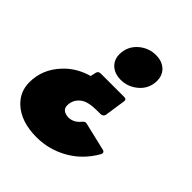

<svg xmlns="http://www.w3.org/2000/svg" viewBox="-226 -673 1020 1020"><g transform="rotate(45 284.5 -163.0)"><path d="M216 216Q98 216 33 155Q-18 107 -18 36Q-18 -62 53 -137Q106 -194 189 -218Q193 -233 196 -248.5Q199 -264 217 -265H395Q410 -265 410 -251L392 -130Q389 -114 371 -112H346Q276 -112 247 -90Q211 -63 211 -19Q211 18 259 22Q300 22 328 -13Q337 -25 348 -25L513 14Q524 17 524 26Q524 31 522 36Q472 124 390 170Q308 216 216 216ZM316 -316Q266 -316 237 -347Q215 -371 215 -406Q215 -471 266 -511Q306 -542 356 -542Q406 -542 435 -511Q457 -486 457 -450Q457 -386 406 -347Q366 -316 316 -316Z"/></g></svg>

Font: YamahaIndonesia935. App Black
Style: Italic
Weight: 900
Italic angle: -10°
Designer: Dalton Maag Ltd
Foundry: Dalton Maag Ltd
Version: Version 1.002; January 01, 2024; Regular/Italic